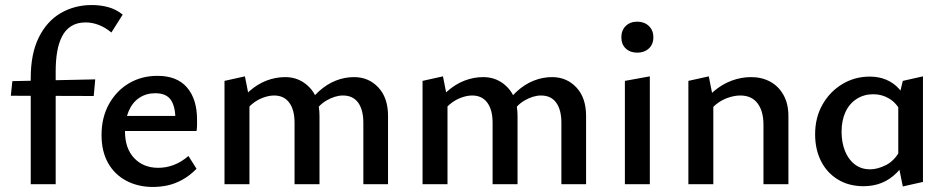

<svg xmlns="http://www.w3.org/2000/svg" viewBox="-20 -731 3752 762"><path d="M102 0V-422Q102 -518 134 -582.5Q166 -647 221 -679Q276 -711 344 -711Q379 -711 410 -702.5Q441 -694 467 -673L422 -602Q398 -622 372 -632Q346 -642 320 -642Q286 -642 263 -627.5Q240 -613 226.5 -587Q213 -561 207 -526Q201 -491 201 -449V0ZM23 -351 29 -409 358 -416 352 -350Z M587 11Q528 11 481.5 -13.5Q435 -38 409 -84Q383 -130 383 -195Q383 -265 412.5 -318Q442 -371 492 -400.5Q542 -430 605 -430Q683 -430 722.5 -383.5Q762 -337 762 -257Q762 -247 762 -234.5Q762 -222 760 -211H676V-259Q676 -308 658 -334.5Q640 -361 596 -361Q560 -361 532.5 -342.5Q505 -324 490.5 -289.5Q476 -255 476 -210Q476 -142 512.5 -103.5Q549 -65 608 -65Q640 -65 670 -76.5Q700 -88 728 -112L760 -61Q732 -33 702.5 -17Q673 -1 644 5Q615 11 587 11ZM433 -211 444 -271H748V-211Z M1422 0V-244Q1422 -295 1401.5 -323.5Q1381 -352 1341 -352Q1310 -352 1275.5 -332Q1241 -312 1221 -272L1189 -297Q1214 -340 1245.5 -368.5Q1277 -397 1312.5 -411Q1348 -425 1385 -425Q1443 -425 1481.5 -384Q1520 -343 1520 -271V0ZM1149 0V-244Q1149 -295 1128 -323.5Q1107 -352 1068 -352Q1047 -352 1023 -343Q999 -334 978.5 -316.5Q958 -299 944 -272L912 -297Q937 -340 969 -368.5Q1001 -397 1037.5 -411Q1074 -425 1112 -425Q1169 -425 1208.5 -384Q1248 -343 1248 -271V0ZM871 0V-410L952 -428L970 -337V0Z M2208 0V-244Q2208 -295 2187.5 -323.5Q2167 -352 2127 -352Q2096 -352 2061.5 -332Q2027 -312 2007 -272L1975 -297Q2000 -340 2031.5 -368.5Q2063 -397 2098.5 -411Q2134 -425 2171 -425Q2229 -425 2267.5 -384Q2306 -343 2306 -271V0ZM1935 0V-244Q1935 -295 1914 -323.5Q1893 -352 1854 -352Q1833 -352 1809 -343Q1785 -334 1764.5 -316.5Q1744 -299 1730 -272L1698 -297Q1723 -340 1755 -368.5Q1787 -397 1823.5 -411Q1860 -425 1898 -425Q1955 -425 1994.5 -384Q2034 -343 2034 -271V0ZM1657 0V-410L1738 -428L1756 -337V0Z M2460 0V-410L2559 -428V0ZM2509 -522Q2481 -522 2463.5 -538.5Q2446 -555 2446 -583Q2446 -611 2463.5 -628Q2481 -645 2509 -645Q2537 -645 2555 -628Q2573 -611 2573 -583Q2573 -555 2555 -538.5Q2537 -522 2509 -522Z M3010 0V-236Q3010 -290 2986.5 -321Q2963 -352 2918 -352Q2895 -352 2869 -343Q2843 -334 2821.5 -316.5Q2800 -299 2785 -272L2753 -297Q2779 -340 2812.5 -368.5Q2846 -397 2884 -411Q2922 -425 2961 -425Q3003 -425 3036.5 -407Q3070 -389 3089.5 -354Q3109 -319 3109 -271V0ZM2712 0V-410L2793 -428L2811 -337V0Z M3407 8Q3349 8 3305.5 -18.5Q3262 -45 3238.5 -91.5Q3215 -138 3215 -198Q3215 -264 3244 -315.5Q3273 -367 3322.5 -397Q3372 -427 3432 -427Q3468 -427 3497.5 -414.5Q3527 -402 3548 -378.5Q3569 -355 3580 -322L3555 -289Q3537 -323 3508.5 -340Q3480 -357 3446 -357Q3409 -357 3380 -338.5Q3351 -320 3335.5 -286.5Q3320 -253 3320 -208Q3320 -166 3333.5 -132Q3347 -98 3372.5 -78.5Q3398 -59 3433 -59Q3463 -59 3496.5 -76Q3530 -93 3553 -135L3589 -115Q3567 -74 3540 -46.5Q3513 -19 3480 -5.5Q3447 8 3407 8ZM3563 9 3545 -80V-336L3563 -410L3643 -428V-9Z"/></svg>

Font: Ysabeau Infant SemiBold
Style: Regular
Weight: 600
Designer: Christian Thalmann (Catharsis Fonts)
Version: Version 2.002; featfreeze: ss01,ss02,lnum